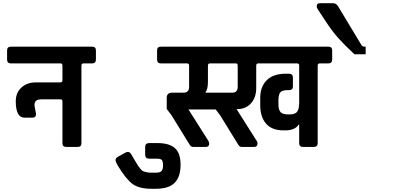

<svg xmlns="http://www.w3.org/2000/svg" viewBox="-20 -913 2440 1193"><path d="M132 -182Q78 -182 78 -284Q78 -337 113 -369Q148 -401 202 -401H356Q368 -401 368 -415V-505Q368 -518 358 -519H48Q24 -519 24 -543V-600Q24 -623 48 -623H552Q576 -623 576 -600V-543Q576 -519 552 -519H498Q486 -519 486 -505V-23Q486 0 462 0H392Q368 0 368 -23V-282Q368 -296 356 -296H248Q230 -296 220 -294Q194 -289 194 -259L204 -205Q204 -182 182 -182Z M882 48V1Q882 -24 907 -24H958Q1031 -24 1066.5 7Q1102 38 1102 111.5Q1102 185 1065.5 222.5Q1029 260 948 260H921Q845 260 804 230.5Q763 201 710 113Q698 92 698 81Q698 70 711 62L756 37Q765 31 776 31Q787 31 797.5 49Q808 67 821 89Q834 111 838.5 117.5Q843 124 852.5 136Q862 148 870 151Q894 160 920 160H947Q976 160 984.5 149Q993 138 993 114.5Q993 91 986.5 82Q980 73 955 73H907Q882 73 882 48Z M980 -623H2020Q2044 -623 2044 -600V-543Q2044 -519 2020 -519H1966Q1954 -519 1954 -505V-23Q1954 0 1930 0H1863Q1839 0 1839 -23V-138H1835Q1815 -106 1761 -103H1741Q1669 -103 1633 -145Q1597 -187 1597 -259V-306Q1597 -374 1637.5 -414.5Q1678 -455 1756 -455H1775Q1800 -455 1800 -431V-375Q1800 -353 1775 -353H1768Q1734 -353 1722 -339.5Q1710 -326 1710 -290V-267Q1710 -230 1723.5 -216Q1737 -202 1772 -202H1779Q1815 -202 1827 -220Q1839 -238 1839 -272V-505Q1839 -519 1827 -519H1584Q1572 -519 1572 -505V-366Q1572 -307 1539.5 -271Q1507 -235 1454 -235H1450L1574 -39Q1580 -32 1580 -22Q1580 0 1559 0H1482Q1469 0 1461 -13L1347 -198L1320 -233H1151L1274 -39Q1280 -29 1280 -21Q1280 0 1259 0H1180Q1167 0 1159 -13L1045 -198L1016 -236V-308Q1016 -321 1024.5 -329Q1033 -337 1046 -337H1120Q1155 -337 1155 -373V-505Q1155 -519 1143 -519H980Q956 -519 956 -544V-600Q956 -623 980 -623ZM1457 -373V-505Q1457 -518 1447 -519H1284Q1272 -519 1272 -505V-406Q1272 -357 1257 -341V-337H1422Q1457 -337 1457 -373Z M2247 -623H2252V-576H2182Q2116 -638 2080 -678.5Q2044 -719 2006 -777L1954 -856Q1948 -865 1948 -874Q1948 -893 1967 -893H2048Q2069 -893 2080 -875Q2224 -635 2227 -631Q2234 -623 2247 -623Z"/></svg>

Font: RajdhaniMono
Style: Bold
Weight: 700
Monospace: yes
Designer: Satya Rajpurohit, Jyotish Sonowal
Foundry: Indian Type Foundry
Version: Version 1.201;PS 1.0;hotconv 1.0.78;makeotf.lib2.5.61930; tt